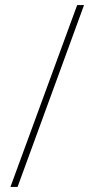

<svg xmlns="http://www.w3.org/2000/svg" viewBox="-20 -734 366 754"><path d="M310 -714H283L21 0H49Z"/></svg>

Font: Noto Sans Condensed Thin
Style: Regular
Weight: 100
Width: 3
Designer: Monotype Design Team
Foundry: Monotype Imaging Inc.
Version: Version 2.013